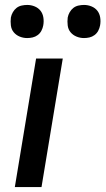

<svg xmlns="http://www.w3.org/2000/svg" viewBox="-20 -757 427 777"><path d="M40 0 126 -520H234L148 0ZM320 -603Q304 -603 289.5 -609Q275 -615 265.5 -626.5Q256 -638 254 -654Q252 -670 254 -686Q256 -697 262 -707.5Q268 -718 277 -725Q286 -732 297.5 -734.5Q309 -737 320 -737Q336 -737 350.5 -731Q365 -725 374 -713.5Q383 -702 385.5 -686Q388 -670 385 -654Q383 -643 377.5 -632.5Q372 -622 362.5 -615Q353 -608 342 -605.5Q331 -603 320 -603ZM90 -603Q74 -603 59.5 -609Q45 -615 35.5 -626.5Q26 -638 24 -654Q22 -670 24 -686Q26 -697 32 -707.5Q38 -718 47 -725Q56 -732 67.5 -734.5Q79 -737 90 -737Q106 -737 120.5 -731Q135 -725 144 -713.5Q153 -702 155.5 -686Q158 -670 155 -654Q153 -643 147.5 -632.5Q142 -622 132.5 -615Q123 -608 112 -605.5Q101 -603 90 -603Z"/></svg>

Font: Iosevka Aile Semibold Oblique
Style: Regular
Weight: 600
Italic angle: -9°
Designer: Belleve Invis
Foundry: Belleve Invis
Version: Version 31.1.0; ttfautohint (v1.8.4)